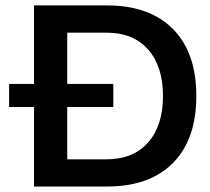

<svg xmlns="http://www.w3.org/2000/svg" viewBox="-20 -680 764 700"><path d="M393.1 -374V-290H225.1V-99.1H367.2Q465.8 -99.1 520 -160.6Q574.2 -222.2 574.2 -330.1Q574.2 -438 520 -499.5Q465.8 -561 367.2 -561H225.1V-374ZM13.2 -290V-374H104V-660.2H370.1Q525.4 -660.2 610.6 -574.2Q695.8 -488.3 695.8 -330.1Q695.8 -171.9 610.6 -85.9Q525.4 0 370.1 0H104V-290Z"/></svg>

Font: Human Sans Medium
Style: Regular
Weight: 500
Designer: Tim Radville
Foundry: Continuum
Version: Version 1.000;FEAKit 1.0